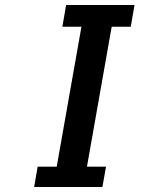

<svg xmlns="http://www.w3.org/2000/svg" viewBox="-20 -745 640 765"><path d="M130 -81H206L304.5 -638.5H228.5L243.5 -725H516L501 -638.5H425L326.5 -81H402.5L388 0H116Z"/></svg>

Font: JuliaMono SemiBold
Style: Italic
Weight: 600
Italic angle: -9°
Monospace: yes
Designer: cormullion
Foundry: corm
Version: Version 0.056; ttfautohint (v1.8.4)